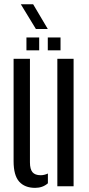

<svg xmlns="http://www.w3.org/2000/svg" viewBox="-20 -877 420 904"><path d="M44 -118V-600H121V-112.5Q121 -80.5 133 -66.2Q145 -52 171.5 -52Q188.5 -52 205.5 -60V-14Q181 7.5 145.5 7.5Q96.5 7.5 70.2 -22Q44 -51.5 44 -118ZM250 0V-600H326.5V0ZM205 -640V-700.5H265V-640ZM104.5 -640V-700.5H164.5V-640ZM149 -740.5 78 -857H136L205 -740.5Z"/></svg>

Font: Big Shoulders Stencil Display Thin Medium
Style: Regular
Weight: 500
Version: Version 2.001